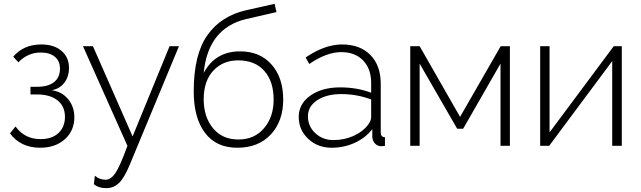

<svg xmlns="http://www.w3.org/2000/svg" viewBox="-20 -761 3344 1002"><path d="M76 -436 49 -465Q103 -529 195 -529Q262 -529 301 -495.5Q340 -462 340 -407Q340 -361 316 -329.5Q292 -298 250 -290Q303 -283 335.5 -243.5Q368 -204 368 -149Q368 -79 318.5 -34.5Q269 10 189 10Q88 10 32 -65L61 -101Q109 -35 191 -35Q252 -35 285.5 -67Q319 -99 319 -151Q319 -206 280.5 -237Q242 -268 174 -268H139V-308H174Q231 -308 262 -332.5Q293 -357 293 -403Q293 -442 266.5 -464.5Q240 -487 192 -487Q126 -487 76 -436Z M470 200 475 156Q499 177 531 177Q559 177 583 141Q607 105 645 0L413 -520H465L672 -49L865 -520H914L657 99Q629 167 601 194Q573 221 534 221Q494 221 470 200Z M1423 -698 1267 -662Q1066 -616 1043 -380Q1103 -493 1233 -493Q1336 -493 1397 -424.5Q1458 -356 1458 -241Q1458 -129 1393.5 -59.5Q1329 10 1218 10Q1108 10 1049.5 -68Q991 -146 991 -284Q991 -476 1062 -577Q1133 -678 1266 -708L1413 -741ZM1043 -243Q1043 -151 1091.5 -92Q1140 -33 1224 -33Q1308 -33 1358 -92Q1408 -151 1408 -241Q1408 -337 1359 -391.5Q1310 -446 1223 -446Q1143 -446 1093 -392Q1043 -338 1043 -243Z M1710 10Q1638 10 1588.5 -36.5Q1539 -83 1539 -151Q1539 -219 1599.5 -262Q1660 -305 1756 -305Q1843 -305 1917 -277V-328Q1917 -402 1875 -445.5Q1833 -489 1761 -489Q1684 -489 1594 -427L1575 -461Q1675 -529 1765 -529Q1859 -529 1913 -474Q1967 -419 1967 -324V-70Q1967 -45 1989 -45V0Q1977 2 1969 2Q1950 2 1937.5 -11.5Q1925 -25 1923 -44V-87Q1887 -41 1831 -15.5Q1775 10 1710 10ZM1720 -30Q1777 -30 1825.5 -52Q1874 -74 1901 -110Q1917 -131 1917 -150V-242Q1842 -270 1761 -270Q1684 -270 1635.5 -238Q1587 -206 1587 -154Q1587 -102 1625.5 -66Q1664 -30 1720 -30Z M2170 -520 2381 -151 2593 -520H2641V0H2592V-429L2397 -89H2366L2170 -429V0H2121V-520Z M2848 -520V-70L3183 -520H3225V0H3175V-442L2846 0H2799V-520Z"/></svg>

Font: Raleway
Style: Light
Weight: 300
Designer: Matt McInerney, Pablo Impallari, Rodrigo Fuenzalida
Foundry: Matt McInerney, Pablo Impallari, Rodrigo Fuenzalida
Version: Version 3.000